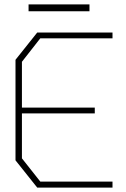

<svg xmlns="http://www.w3.org/2000/svg" viewBox="-20 -847 568 867"><path d="M148 0 50 -123V-577L148 -700H488V-674H162L79 -568V-361H408V-335H79V-132L162 -27H488V0ZM109 -827H384V-796H109Z"/></svg>

Font: Turret Road ExtraLight
Style: Regular
Weight: 275
Designer: Noponies
Foundry: Noponies
Version: Version 1.001; ttfautohint (v1.8)